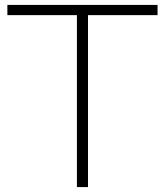

<svg xmlns="http://www.w3.org/2000/svg" viewBox="-20 -760 670 780"><path d="M292.5 0V-698.5H10V-740H620V-698.5H337.5V0Z"/></svg>

Font: Encode Sans Expanded ExtraLight
Style: Regular
Weight: 275
Width: 7
Designer: Multiple Designers
Foundry: Impallari Type
Version: Version 2.000